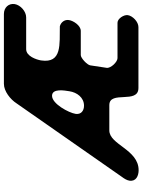

<svg xmlns="http://www.w3.org/2000/svg" viewBox="110 -858 748 1009"><g transform="rotate(-90 484.5 -353.0)"><path d="M40 -47C35 -12 66 1 95 1C204 1 229 -153 304 -153H437C516 -153 441 0 527 0H847C875 0 906 -30 910 -56C913 -76 892 -110 870 -110H684C664 -110 630 -145 633 -167L646 -253C648 -269 684 -303 700 -303H827C856 -303 881 -343 884 -365C888 -388 872 -408 851 -413C759 -415 655 -400 672 -512C676 -536 694 -590 731 -590H898C930 -590 963 -620 968 -650C973 -682 950 -707 916 -707H549C510 -707 467 -673 446 -640C388 -557 118 -170 60 -87C51 -75 42 -61 40 -47ZM391 -330C397 -367 444 -454 486 -454C526 -454 514 -388 510 -363C504 -323 477 -286 434 -286C408 -286 387 -301 391 -330Z"/></g></svg>

Font: Asimov Print
Style: Regular
Weight: 500
Designer: Google
Version: Version 2.000980: 2014